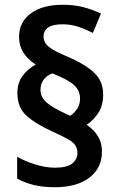

<svg xmlns="http://www.w3.org/2000/svg" viewBox="-20 -785 507 806"><path d="M53 -395Q53 -438 75.5 -467.5Q98 -497 130 -514Q96 -536 78 -564.5Q60 -593 60 -630Q60 -692 109 -728.5Q158 -765 244 -765Q291 -765 329.5 -755Q368 -745 404 -728L370 -647Q338 -663 307.5 -673Q277 -683 242 -683Q163 -683 163 -631Q163 -606 185.5 -588Q208 -570 264 -547Q338 -515 375.5 -479.5Q413 -444 413 -389Q413 -342 393 -311.5Q373 -281 344 -261Q375 -240 391.5 -212.5Q408 -185 408 -148Q408 -80 355.5 -39.5Q303 1 209 1Q161 1 122 -8.5Q83 -18 52 -35V-127Q85 -108 128.5 -94.5Q172 -81 210 -81Q261 -81 283 -98.5Q305 -116 305 -143Q305 -160 297 -173.5Q289 -187 266.5 -200Q244 -213 202 -232Q129 -265 91 -299.5Q53 -334 53 -395ZM150 -408Q150 -378 173.5 -356.5Q197 -335 251 -310L275 -299Q291 -310 303.5 -327.5Q316 -345 316 -371Q316 -404 292 -427Q268 -450 200 -477Q179 -470 164.5 -452Q150 -434 150 -408Z"/></svg>

Font: Noto Sans Khmer SemiCondensed SemiBold
Style: Regular
Weight: 600
Width: 4
Designer: Danh Hong and the Monotype Design Team
Foundry: Monotype Imaging Inc.
Version: Version 2.004; ttfautohint (v1.8.4.7-5d5b)